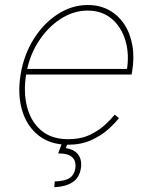

<svg xmlns="http://www.w3.org/2000/svg" viewBox="-20 -574 612 777"><path d="M255.4 11.7Q183.6 11.7 136 -25.9Q88.4 -63.5 69.3 -127.9Q50.3 -192.4 63.5 -272.9Q76.7 -353 116.7 -416.5Q156.7 -480 213.9 -516.8Q271 -553.7 335 -553.7Q383.3 -553.7 420.7 -533.4Q458 -513.2 482.4 -476.6Q506.8 -439.9 515.6 -390.9Q524.4 -341.8 514.6 -284.2L512.7 -272.5H75.2L78.6 -294.9H504.4L492.7 -286.1Q504.4 -354.5 487.5 -410.2Q470.7 -465.8 431.4 -498.5Q392.1 -531.2 334.5 -531.2Q277.8 -531.2 225.6 -497.6Q173.3 -463.9 136 -406.2Q98.6 -348.6 86.4 -276.4L85.9 -273.4Q74.2 -201.7 89.4 -142.1Q104.5 -82.5 146.2 -46.6Q188 -10.7 255.9 -10.7Q307.1 -10.7 344.5 -28.8Q381.8 -46.9 406.7 -70.3Q431.6 -93.8 444.3 -109.9L461.4 -96.2Q445.8 -75.7 417.5 -50.3Q389.2 -24.9 348.6 -6.6Q308.1 11.7 255.4 11.7ZM233.9 -2.9H256.3L246.6 25.4Q282.7 31.2 297.6 53.2Q312.5 75.2 307.1 108.4Q300.8 145.5 273.4 163.6Q246.1 181.6 199.7 183.6L201.7 160.2Q242.2 159.2 261.5 146.5Q280.8 133.8 284.7 108.4Q289.1 77.6 272 62Q254.9 46.4 215.3 46.9Z"/></svg>

Font: Inter Tight Thin
Style: Italic
Weight: 250
Italic angle: -9.39999°
Designer: Rasmus Andersson
Foundry: rsms
Version: Version 3.004